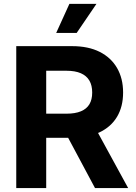

<svg xmlns="http://www.w3.org/2000/svg" viewBox="-20 -964 697 984"><path d="M63.3 0V-727.5H349.8Q432.6 -727.5 490.9 -698.2Q549.1 -668.8 580 -615.4Q610.9 -561.9 610.9 -489.8Q610.9 -417.4 579.7 -365.2Q548.4 -313.1 489.2 -285.4Q429.9 -257.8 346.1 -257.8H154.3V-381.4H320.9Q365.4 -381.4 394.6 -393.6Q423.8 -405.7 438.2 -429.7Q452.5 -453.7 452.5 -489.8Q452.5 -526.2 438.1 -551Q423.6 -575.8 394.4 -588.6Q365.2 -601.4 320.5 -601.4H216.8V0ZM467 0 290 -331.2H455.9L636.9 0ZM268 -795.3 335.7 -944.3H474.4L373 -795.3Z"/></svg>

Font: Inter V
Style: 
Weight: 400
Designer: Rasmus Andersson
Foundry: rsms
Version: Version 4.000;git-a3f224843